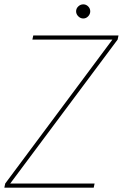

<svg xmlns="http://www.w3.org/2000/svg" viewBox="-32 -863 565 883"><path d="M-12 0 -8 -19 485 -681H117L121 -700H513L509 -681L15 -19H403L399 0ZM351 -778Q338 -778 328 -788Q318 -798 318 -811Q318 -824 328 -833.5Q338 -843 351 -843Q364 -843 373.5 -833.5Q383 -824 383 -811Q383 -798 373.5 -788Q364 -778 351 -778Z"/></svg>

Font: DM Sans 28pt Thin
Style: Italic
Weight: 250
Italic angle: -10°
Version: Version 4.004;gftools[0.9.30]